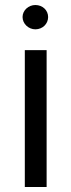

<svg xmlns="http://www.w3.org/2000/svg" viewBox="-20 -746 285 766"><path d="M79 0H166V-546H79ZM70 -678C70 -651 94 -629 121 -629C150 -629 172 -651 172 -678C172 -705 150 -726 121 -726C94 -726 70 -705 70 -678Z"/></svg>

Font: Wafeq
Style: Regular
Weight: 400
Designer: Rasmus Andersson & Azza Alameddine
Foundry: Google & TypeTogether
Version: Version 3.000;FEAKit 1.0